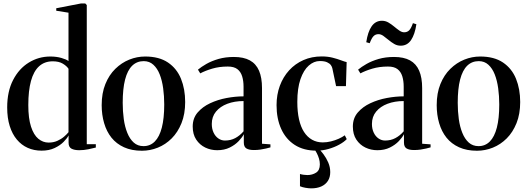

<svg xmlns="http://www.w3.org/2000/svg" viewBox="-20 -838 2974 1082"><path d="M214.5 11Q171.5 11 136.2 -4.8Q101 -20.5 75 -51.5Q49 -82.5 34.8 -127.8Q20.5 -173 20.5 -232.5Q20.5 -323 53.8 -387.2Q87 -451.5 142.5 -485.5Q198 -519.5 263.5 -519.5Q298 -519.5 325.8 -511.5Q353.5 -503.5 366 -494V-766.5L297 -777.5V-791.5L436.5 -818.5H460.5L469 -809.5V-25.5H520V-6.5Q504 -2 477.8 3.2Q451.5 8.5 427 8.5Q399 8.5 382.8 -0.2Q366.5 -9 366.5 -33.5V-75Q359 -59.5 339 -39Q319 -18.5 287.8 -3.8Q256.5 11 214.5 11ZM254 -34.5Q281 -34.5 303 -44.2Q325 -54 341 -67.8Q357 -81.5 366 -93V-450.5Q356 -466 334 -479.2Q312 -492.5 277.5 -492.5Q231 -492.5 200.2 -464.5Q169.5 -436.5 154.5 -381.5Q139.5 -326.5 139.5 -246Q139.5 -171 154.8 -124.2Q170 -77.5 196 -56Q222 -34.5 254 -34.5Z M553 -245.5Q553 -313 573.8 -364.2Q594.5 -415.5 629.8 -450Q665 -484.5 708.5 -502Q752 -519.5 798 -519.5Q876.5 -519.5 926.5 -485.8Q976.5 -452 1000 -394Q1023.5 -336 1023.5 -263Q1023.5 -195.5 1002.8 -144Q982 -92.5 947.5 -58Q913 -23.5 869.5 -6Q826 11.5 780 11.5Q722 11.5 679 -8Q636 -27.5 608.2 -62.2Q580.5 -97 566.8 -144Q553 -191 553 -245.5ZM789 -14.5Q826.5 -14.5 852.5 -40.8Q878.5 -67 892 -119Q905.5 -171 905.5 -249.5Q905.5 -296.5 899.5 -340.5Q893.5 -384.5 880 -418.8Q866.5 -453 844.2 -473.2Q822 -493.5 790 -493.5Q751.5 -493.5 725 -467.8Q698.5 -442 685 -390Q671.5 -338 671.5 -258.5Q671.5 -211 677.5 -167.2Q683.5 -123.5 697.5 -89Q711.5 -54.5 733.8 -34.5Q756 -14.5 789 -14.5Z M1204 8.5Q1168 8.5 1136.8 -6.5Q1105.5 -21.5 1085.8 -51.2Q1066 -81 1066 -125Q1066 -171.5 1093.5 -203.8Q1121 -236 1164.2 -256.2Q1207.5 -276.5 1257.5 -285.8Q1307.5 -295 1352.5 -295V-349.5Q1352.5 -382.5 1344.5 -408.2Q1336.5 -434 1317.5 -448.5Q1298.5 -463 1264 -463Q1215.5 -463 1176 -451.2Q1136.5 -439.5 1108.5 -424.5L1095.5 -445.5Q1114 -461 1143.2 -477.8Q1172.5 -494.5 1211.5 -505.8Q1250.5 -517 1298 -517Q1353 -517 1388 -497.8Q1423 -478.5 1439.8 -439.5Q1456.5 -400.5 1456.5 -342V-28L1504 -24.5V-7.5Q1493.5 -4.5 1479 -1Q1464.5 2.5 1447.2 5Q1430 7.5 1411 7.5Q1384 7.5 1369 -1.2Q1354 -10 1354 -34.5V-82Q1345.5 -64.5 1325.2 -43Q1305 -21.5 1274.5 -6.5Q1244 8.5 1204 8.5ZM1247.5 -46Q1280 -46 1305.8 -59.8Q1331.5 -73.5 1352.5 -98V-268.5Q1301.5 -268.5 1261.2 -253.2Q1221 -238 1197.2 -209.2Q1173.5 -180.5 1173.5 -139.5Q1173.5 -112 1183.5 -90.8Q1193.5 -69.5 1210.5 -57.8Q1227.5 -46 1247.5 -46Z M1763.5 11Q1691.5 11 1641.2 -21.2Q1591 -53.5 1564.8 -111.2Q1538.5 -169 1538.5 -245.5Q1538.5 -304.5 1557 -354.5Q1575.5 -404.5 1609.5 -441.8Q1643.5 -479 1690.2 -499.5Q1737 -520 1793 -520Q1826.5 -520 1854 -513Q1881.5 -506 1901.8 -498.2Q1922 -490.5 1933.5 -488L1929.5 -352.5H1874L1853 -452.5Q1851.5 -461 1844.8 -470.8Q1838 -480.5 1823.2 -487.2Q1808.5 -494 1782 -494Q1749 -494 1720 -468.5Q1691 -443 1673.2 -391.8Q1655.5 -340.5 1655.5 -263.5Q1655.5 -208.5 1665 -166Q1674.5 -123.5 1693.2 -94.5Q1712 -65.5 1738.8 -50.5Q1765.5 -35.5 1799 -35.5Q1821.5 -35.5 1845 -41.2Q1868.5 -47 1889 -56.2Q1909.5 -65.5 1923 -75.5L1934 -54Q1919 -38 1891.8 -23Q1864.5 -8 1831.2 1.5Q1798 11 1763.5 11ZM1734 223.5Q1719.5 223.5 1701 220.2Q1682.5 217 1670.5 211.5V142.5Q1680 145.5 1691.8 147Q1703.5 148.5 1712 148.5Q1740 148.5 1761.2 135Q1782.5 121.5 1782.5 88.5Q1782.5 72.5 1777.8 56.2Q1773 40 1765.2 25Q1757.5 10 1748 -1L1763 -6L1774.5 -1Q1787.5 10.5 1803 31.2Q1818.5 52 1829.8 77.8Q1841 103.5 1841 132Q1841 161 1827.8 181.5Q1814.5 202 1790.5 212.8Q1766.5 223.5 1734 223.5Z M2106.5 8.5Q2070.5 8.5 2039.2 -6.5Q2008 -21.5 1988.2 -51.2Q1968.5 -81 1968.5 -125Q1968.5 -171.5 1996 -203.8Q2023.5 -236 2066.8 -256.2Q2110 -276.5 2160 -285.8Q2210 -295 2255 -295V-349.5Q2255 -382.5 2247 -408.2Q2239 -434 2220 -448.5Q2201 -463 2166.5 -463Q2118 -463 2078.5 -451.2Q2039 -439.5 2011 -424.5L1998 -445.5Q2016.5 -461 2045.8 -477.8Q2075 -494.5 2114 -505.8Q2153 -517 2200.5 -517Q2255.5 -517 2290.5 -497.8Q2325.5 -478.5 2342.2 -439.5Q2359 -400.5 2359 -342V-28L2406.5 -24.5V-7.5Q2396 -4.5 2381.5 -1Q2367 2.5 2349.8 5Q2332.5 7.5 2313.5 7.5Q2286.5 7.5 2271.5 -1.2Q2256.5 -10 2256.5 -34.5V-82Q2248 -64.5 2227.8 -43Q2207.5 -21.5 2177 -6.5Q2146.5 8.5 2106.5 8.5ZM2150 -46Q2182.5 -46 2208.2 -59.8Q2234 -73.5 2255 -98V-268.5Q2204 -268.5 2163.8 -253.2Q2123.5 -238 2099.8 -209.2Q2076 -180.5 2076 -139.5Q2076 -112 2086 -90.8Q2096 -69.5 2113 -57.8Q2130 -46 2150 -46ZM2044 -600Q2052.5 -658 2074.2 -689.5Q2096 -721 2132.5 -721Q2152 -721 2168.8 -711.2Q2185.5 -701.5 2201 -688.5Q2216.5 -675.5 2230.5 -665.8Q2244.5 -656 2257.5 -656Q2275 -656 2286 -667.2Q2297 -678.5 2307 -707.5L2326.5 -701.5Q2318 -644 2296.5 -612.2Q2275 -580.5 2238 -580.5Q2218.5 -580.5 2201.8 -590.2Q2185 -600 2169.5 -613Q2154 -626 2140.2 -635.8Q2126.5 -645.5 2113 -645.5Q2096 -645.5 2085 -634.2Q2074 -623 2063.5 -594.5Z M2441 -245.5Q2441 -313 2461.8 -364.2Q2482.5 -415.5 2517.8 -450Q2553 -484.5 2596.5 -502Q2640 -519.5 2686 -519.5Q2764.5 -519.5 2814.5 -485.8Q2864.5 -452 2888 -394Q2911.5 -336 2911.5 -263Q2911.5 -195.5 2890.8 -144Q2870 -92.5 2835.5 -58Q2801 -23.5 2757.5 -6Q2714 11.5 2668 11.5Q2610 11.5 2567 -8Q2524 -27.5 2496.2 -62.2Q2468.5 -97 2454.8 -144Q2441 -191 2441 -245.5ZM2677 -14.5Q2714.5 -14.5 2740.5 -40.8Q2766.5 -67 2780 -119Q2793.5 -171 2793.5 -249.5Q2793.5 -296.5 2787.5 -340.5Q2781.5 -384.5 2768 -418.8Q2754.5 -453 2732.2 -473.2Q2710 -493.5 2678 -493.5Q2639.5 -493.5 2613 -467.8Q2586.5 -442 2573 -390Q2559.5 -338 2559.5 -258.5Q2559.5 -211 2565.5 -167.2Q2571.5 -123.5 2585.5 -89Q2599.5 -54.5 2621.8 -34.5Q2644 -14.5 2677 -14.5Z"/></svg>

Font: Merriweather 144pt Medium
Style: Regular
Weight: 500
Version: Version 2.100